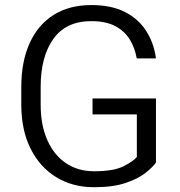

<svg xmlns="http://www.w3.org/2000/svg" viewBox="-20 -741 723 770"><path d="M605.5 -346.2V-89.4Q592.8 -70.8 563.5 -47.6Q534.2 -24.4 483.9 -7.3Q433.6 9.8 356.4 9.8Q271.5 9.8 205.8 -30.3Q140.1 -70.3 102.8 -144.5Q65.4 -218.8 65.4 -321.8V-392.1Q65.4 -494.1 98.9 -567.9Q132.3 -641.6 195.1 -681.2Q257.8 -720.7 346.2 -720.7Q426.8 -720.7 481.2 -692.9Q535.6 -665 566.4 -616.7Q597.2 -568.4 605.5 -506.8H528.3Q521.5 -547.4 501.2 -581.3Q481 -615.2 443.4 -635.7Q405.8 -656.2 346.2 -656.2Q244.6 -656.2 193.8 -584.7Q143.1 -513.2 143.1 -393.1V-321.8Q143.1 -239.3 169.7 -179.2Q196.3 -119.1 244.4 -86.7Q292.5 -54.2 356.9 -54.2Q435.5 -54.2 474.9 -74Q514.2 -93.8 528.8 -111.3V-282.2H351.1V-346.2Z"/></svg>

Font: Vazirmatn UI Light
Style: Regular
Weight: 300
Designer: Saber Rastikerdar
Foundry: Saber Rastikerdar
Version: Version 33.003